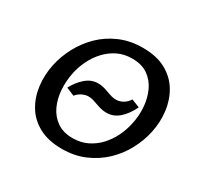

<svg xmlns="http://www.w3.org/2000/svg" viewBox="-147 -840 1048 1022"><g transform="rotate(30 376.5 -329.0)"><path d="M261 -264 211 -285Q234 -329 268 -358Q302 -387 342 -387Q364 -387 385 -380.5Q406 -374 426.5 -366.5Q447 -359 467 -359Q489 -359 509 -370.5Q529 -382 543 -404L593 -384Q568 -332 534 -302.5Q500 -273 458 -273Q440 -273 424 -277Q408 -281 393 -286.5Q378 -292 363.5 -296.5Q349 -301 333 -301Q314 -301 294 -291Q274 -281 261 -264ZM348 12Q264 12 207 -19Q150 -50 118.5 -102Q87 -154 79 -218.5Q71 -283 85 -350Q98 -411 128.5 -468Q159 -525 205.5 -570.5Q252 -616 315 -643Q378 -670 455 -670Q540 -670 597 -638.5Q654 -607 685.5 -554.5Q717 -502 725 -437.5Q733 -373 719 -307Q706 -246 675 -188.5Q644 -131 597 -86.5Q550 -42 487.5 -15Q425 12 348 12ZM369 -66Q418 -66 457.5 -85Q497 -104 527 -136Q557 -168 577 -208.5Q597 -249 606 -292Q618 -345 614 -398Q610 -451 589.5 -495Q569 -539 531 -565.5Q493 -592 435 -592Q385 -592 346 -573Q307 -554 277 -522Q247 -490 227 -449.5Q207 -409 198 -366Q187 -313 190.5 -260Q194 -207 214.5 -163Q235 -119 273.5 -92.5Q312 -66 369 -66Z"/></g></svg>

Font: Ysabeau Office SemiBold
Style: Italic
Weight: 600
Italic angle: -12°
Designer: Christian Thalmann (Catharsis Fonts)
Version: Version 2.001;gftools[0.9.30]; featfreeze: tnum,lnum,ss02